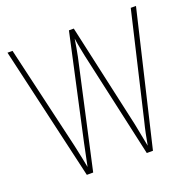

<svg xmlns="http://www.w3.org/2000/svg" viewBox="-126 -840 966 966"><g transform="rotate(-20 357.0 -357.0)"><path d="M701 -714H673L542 -156C531 -113 524 -77 516 -33C507 -80 502 -107 492 -156L368 -714H342L220 -157C214 -130 204 -80 195 -36C190 -61 183 -99 170 -157L40 -714H13L178 0H212L339 -574C345 -606 349 -624 355 -665C361 -623 366 -604 373 -567L499 0H532Z"/></g></svg>

Font: Noto Sans Kannada Condensed Thin
Style: Regular
Weight: 100
Width: 3
Designer: Jelle Bosma - Monotype Design Team
Foundry: Monotype Imaging Inc.
Version: Version 2.005